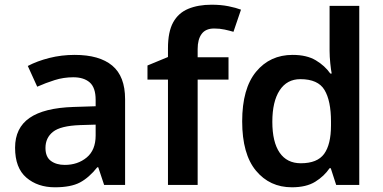

<svg xmlns="http://www.w3.org/2000/svg" viewBox="-20 -785 1625 815"><path d="M297 -552Q402 -552 456.5 -506.5Q511 -461 511 -364V0H422L397 -75H393Q358 -31 319.5 -10.5Q281 10 213 10Q140 10 92 -31Q44 -72 44 -158Q44 -242 105.5 -284.5Q167 -327 292 -331L386 -334V-361Q386 -413 361 -435Q336 -457 291 -457Q250 -457 212 -445Q174 -433 138 -417L98 -505Q138 -526 189.5 -539Q241 -552 297 -552ZM320 -254Q237 -251 205 -225.5Q173 -200 173 -157Q173 -119 196 -102Q219 -85 255 -85Q310 -85 348 -116.5Q386 -148 386 -210V-256Z M950 -447H819V0H693V-447H606V-507L693 -543V-580Q693 -650 715 -690Q737 -730 779 -747.5Q821 -765 878 -765Q918 -765 950 -758.5Q982 -752 1003 -744L971 -650Q954 -655 933.5 -659.5Q913 -664 889 -664Q853 -664 836 -641Q819 -618 819 -577V-542H950Z M1219 10Q1125 10 1066.5 -60.5Q1008 -131 1008 -270Q1008 -409 1067 -480.5Q1126 -552 1222 -552Q1282 -552 1320.5 -529Q1359 -506 1382 -473H1388Q1385 -487 1382 -516Q1379 -545 1379 -570V-760H1505V0H1407L1384 -71H1379Q1356 -37 1318 -13.5Q1280 10 1219 10ZM1257 -92Q1327 -92 1356 -132Q1385 -172 1385 -253V-269Q1385 -357 1357.5 -403Q1330 -449 1255 -449Q1198 -449 1167 -401.5Q1136 -354 1136 -268Q1136 -182 1167 -137Q1198 -92 1257 -92Z"/></svg>

Font: Noto Sans Tangsa SemiBold
Style: Regular
Weight: 600
Version: Version 1.504